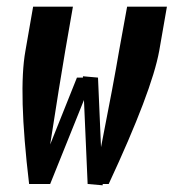

<svg xmlns="http://www.w3.org/2000/svg" viewBox="-20 -550 540 574"><path d="M287 4 242 0 231 -251 130 0H67Q34 -277 56 -398L79 -530H198L175 -398Q159 -305 130 -118L210 -318H228V-322L273 -318L282 -110Q320 -303 336 -398L360 -530H479L456 -398Q434 -277 305 0H287Z"/></svg>

Font: Iosevka SS08
Style: Bold Italic
Weight: 700
Italic angle: -10°
Monospace: yes
Designer: Belleve Invis
Foundry: Belleve Invis
Version: 2.1.0; ttfautohint (v1.8.2)